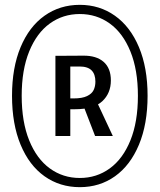

<svg xmlns="http://www.w3.org/2000/svg" viewBox="-20 -762 660 794"><path d="M446.5 -199.7H373.2L319.8 -338.2L375.2 -352.2ZM209.2 -199.7V-531.3H270.7V-199.7ZM374.5 -424.5Q374.5 -455 358.7 -471Q342.8 -487 309 -487H242.5V-531.3L324.7 -531.8Q378.7 -532.3 408.6 -506.1Q438.5 -479.8 438.5 -429.3Q438.5 -376.5 403 -343.3Q367.5 -310.2 288.8 -310.2H241.5L241.7 -355H284.7Q319.8 -355 339.8 -364.6Q359.8 -374.2 367.2 -389.6Q374.5 -405 374.5 -424.5ZM310 12Q227.8 12 164.2 -33Q100.7 -78 65.2 -163.5Q29.7 -249 29.7 -366Q29.7 -482 65.2 -567Q100.7 -652 164.2 -697Q227.8 -742 310 -742Q391.7 -742 455.2 -697Q518.8 -652 554.6 -567Q590.3 -482 590.3 -366Q590.3 -249 554.6 -163.5Q518.8 -78 455.5 -33Q392.2 12 310 12ZM310 -704Q240.5 -704 186.1 -664.8Q131.7 -625.5 100.7 -549.2Q69.7 -473 69.7 -366Q69.7 -258 100.7 -181.5Q131.7 -105 186.1 -65.5Q240.5 -26 310 -26Q379.5 -26 433.9 -65.5Q488.3 -105 519.3 -181.5Q550.3 -258 550.3 -366Q550.3 -473 519.3 -549.2Q488.3 -625.5 433.9 -664.8Q379.5 -704 310 -704Z"/></svg>

Font: Monaspace Krypton Var
Style: Regular
Weight: 400
Designer: Riley Cran and the Lettermatic Team
Version: Version 1.101 (Monaspace Krypton Var)